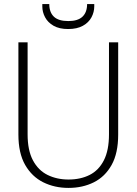

<svg xmlns="http://www.w3.org/2000/svg" viewBox="-20 -907 668 939"><path d="M315 12Q247 12 191.5 -15.5Q136 -43 103 -100.5Q70 -158 70 -249V-700H115V-250Q115 -172 141 -123Q167 -74 212.5 -51.5Q258 -29 315 -29Q374 -29 418.5 -51.5Q463 -74 488 -123Q513 -172 513 -250V-700H558V-249Q558 -158 526 -100.5Q494 -43 439 -15.5Q384 12 315 12ZM313 -765Q270 -765 242 -781Q214 -797 200.5 -822.5Q187 -848 187 -875V-887H221Q221 -847 243.5 -825.5Q266 -804 314 -804Q361 -804 383.5 -825.5Q406 -847 406 -887H441V-876Q441 -848 427.5 -822.5Q414 -797 385.5 -781Q357 -765 313 -765Z"/></svg>

Font: DM Sans 18pt ExtraLight
Style: Regular
Weight: 250
Designer: Colophon Foundry, Jonny Pinhorn
Foundry: Colophon Foundry
Version: Version 4.004;gftools[0.9.30]